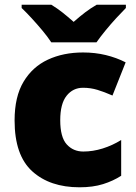

<svg xmlns="http://www.w3.org/2000/svg" viewBox="-20 -786 579 816"><path d="M318 10Q192 10 117 -58Q42 -126 42 -274Q42 -375 80 -438.5Q118 -502 183.5 -532.5Q249 -563 333 -563Q384 -563 429.5 -552Q475 -541 514 -521L458 -380Q424 -395 394.5 -404Q365 -413 333 -413Q290 -413 263 -379Q236 -345 236 -275Q236 -203 263.5 -172.5Q291 -142 334 -142Q375 -142 416.5 -155Q458 -168 495 -191V-39Q461 -17 418 -3.5Q375 10 318 10ZM515 -766V-752Q498 -735 474.5 -709.5Q451 -684 428.5 -656.5Q406 -629 390 -606H198Q183 -629 160.5 -656Q138 -683 114.5 -708.5Q91 -734 72 -752V-766H198Q224 -750 245.5 -733Q267 -716 293 -693Q319 -716 342 -733.5Q365 -751 391 -766Z"/></svg>

Font: Noto Sans Cherokee Black
Style: Regular
Weight: 900
Designer: Monotype Design Team
Foundry: Monotype Imaging Inc.
Version: Version 2.001; ttfautohint (v1.8.4.7-5d5b)